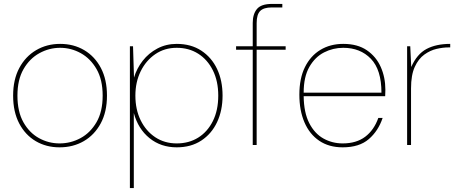

<svg xmlns="http://www.w3.org/2000/svg" viewBox="-20 -740 2344 980"><path d="M284 12Q216 12 162.5 -19.5Q109 -51 78 -110Q47 -169 47 -252Q47 -334 78.5 -393Q110 -452 164.5 -484Q219 -516 287 -516Q356 -516 410 -484Q464 -452 495 -393Q526 -334 526 -252Q526 -169 494 -110Q462 -51 407.5 -19.5Q353 12 284 12ZM284 -8Q341 -8 391 -35Q441 -62 472.5 -116Q504 -170 504 -252Q504 -333 473 -387Q442 -441 392.5 -468.5Q343 -496 287 -496Q231 -496 181 -468.5Q131 -441 100 -387Q69 -333 69 -252Q69 -170 99.5 -116Q130 -62 179 -35Q228 -8 284 -8Z M643 220V-504H659L664 -344Q678 -391 708.5 -430Q739 -469 783.5 -492.5Q828 -516 882 -516Q955 -516 1007.5 -481.5Q1060 -447 1088 -388Q1116 -329 1116 -252Q1116 -176 1088 -116.5Q1060 -57 1007.5 -22.5Q955 12 882 12Q801 12 743 -35Q685 -82 663 -163V220ZM882 -8Q944 -8 991.5 -37.5Q1039 -67 1066.5 -122Q1094 -177 1094 -252Q1094 -326 1066.5 -381Q1039 -436 991.5 -466Q944 -496 882 -496Q820 -496 772.5 -463.5Q725 -431 698 -376Q671 -321 671 -252Q671 -181 698 -126Q725 -71 772.5 -39.5Q820 -8 882 -8Z M1270 0V-486H1185V-504H1270V-623Q1270 -668 1291.5 -694Q1313 -720 1368 -720H1421V-702H1367Q1326 -702 1308 -684Q1290 -666 1290 -622V-504H1438V-486H1290V0Z M1729 12Q1659 12 1609.5 -21.5Q1560 -55 1534 -115.5Q1508 -176 1508 -257Q1508 -340 1536.5 -397.5Q1565 -455 1615.5 -485.5Q1666 -516 1732 -516Q1805 -516 1852.5 -483.5Q1900 -451 1923.5 -398Q1947 -345 1947 -282Q1947 -272 1946.5 -265Q1946 -258 1946 -249H1530Q1531 -165 1558.5 -111.5Q1586 -58 1631 -33Q1676 -8 1729 -8Q1799 -8 1844 -42Q1889 -76 1911 -138H1933Q1911 -72 1862.5 -30Q1814 12 1729 12ZM1732 -496Q1680 -496 1634 -472.5Q1588 -449 1559 -398.5Q1530 -348 1530 -267H1927Q1927 -384 1873 -440Q1819 -496 1732 -496Z M2058 0V-504H2074L2079 -398Q2108 -464 2157 -490Q2206 -516 2278 -516V-498H2269Q2241 -498 2208.5 -490.5Q2176 -483 2146 -461.5Q2116 -440 2097 -398.5Q2078 -357 2078 -289V0Z"/></svg>

Font: DM Sans Thin
Style: Regular
Weight: 100
Designer: Colophon Foundry, Jonny Pinhorn
Foundry: Colophon Foundry
Version: Version 4.004; ttfautohint (v1.8.4.7-5d5b)